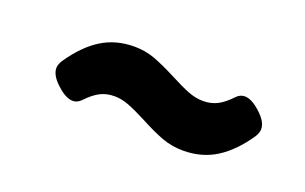

<svg xmlns="http://www.w3.org/2000/svg" viewBox="-38 -497 677 426"><g transform="rotate(20 300.0 -284.0)"><path d="M329.6 -339.8Q355.5 -326.2 373.5 -319.1Q391.6 -312 409.2 -312Q428.2 -312 443.1 -319.8Q458 -327.6 473.6 -344.2Q482.4 -353.5 493.2 -353.5Q509.3 -353.5 529.3 -335.4Q552.2 -315.4 552.2 -297.4Q552.2 -289.1 545.9 -278.8Q517.1 -236.3 483.2 -214.8Q449.2 -193.4 405.3 -193.4Q378.9 -193.4 355.2 -202.1Q331.5 -210.9 300.3 -227.5Q273.9 -241.2 256.3 -248Q238.8 -254.9 221.7 -254.9Q202.6 -254.9 187.7 -247.1Q172.9 -239.3 157.2 -222.7Q148.4 -213.4 137.7 -213.4Q121.6 -213.4 101.6 -231.4Q78.6 -251.5 78.6 -269.5Q78.6 -277.8 85 -288.1Q113.8 -330.6 147.7 -352.1Q181.6 -373.5 225.6 -373.5Q251.5 -373.5 274.4 -365Q297.4 -356.4 329.6 -339.8Z"/></g></svg>

Font: Courier Prime
Style: Bold Italic
Weight: 700
Italic angle: -10°
Designer: Alan Dague-Greene
Foundry: Quote-Unquote Apps
Version: Version 3.018